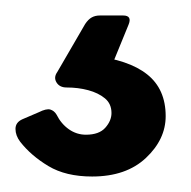

<svg xmlns="http://www.w3.org/2000/svg" viewBox="-20 -23 247 248"><path d="M194 127Q194 157 168.5 181Q143 205 99 205Q65 205 42.5 191.5Q20 178 6 160Q0 152 0 143.5Q0 135 9 131L30 122Q40 117 45 118.5Q50 120 53 125Q59 137 69 144Q79 151 91 151Q108 151 116 142Q124 133 124 123Q124 111 115.5 104Q107 97 94 93.5Q81 90 66 90Q57 90 53 83.5Q49 77 54 70L90 8Q94 2 98.5 -0.5Q103 -3 109 -3H139Q151 -3 146 9L119 75L99 49Q146 54 170 73Q194 92 194 127Z"/></svg>

Font: Glory
Style: Bold
Weight: 700
Designer: Robert Leuschke
Foundry: Robert Leuschke
Version: Version 1.011